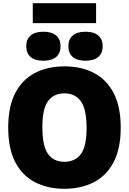

<svg xmlns="http://www.w3.org/2000/svg" viewBox="-20 -1162 800 1192"><path d="M380 10Q275.5 10 196.8 -31Q118 -72 74.5 -156Q31 -240 31 -370Q31 -500 74.5 -584Q118 -668 196.8 -709Q275.5 -750 380 -750Q485 -750 563.5 -709Q642 -668 685.8 -583.8Q729.5 -499.5 729.5 -370Q729.5 -240.5 685.8 -156.2Q642 -72 563.2 -31Q484.5 10 380 10ZM380 -157.5Q446.5 -157.5 482 -205.5Q517.5 -253.5 517.5 -366Q517.5 -484.5 481.8 -533.5Q446 -582.5 380 -582.5Q314 -582.5 278.5 -534.8Q243 -487 243 -374Q243 -255 278.2 -206.2Q313.5 -157.5 380 -157.5ZM511 -785Q458.5 -785 431.5 -808.5Q404.5 -832 404.5 -875Q404.5 -918 431.5 -941.5Q458.5 -965 511 -965Q563 -965 590.2 -941.5Q617.5 -918 617.5 -875Q617.5 -832 590.2 -808.5Q563 -785 511 -785ZM249.5 -785Q197 -785 170 -808.5Q143 -832 143 -875Q143 -918 170 -941.5Q197 -965 249.5 -965Q301.5 -965 328.8 -941.5Q356 -918 356 -875Q356 -832 328.8 -808.5Q301.5 -785 249.5 -785ZM183.5 -1018.5V-1142H576.5V-1018.5Z"/></svg>

Font: Encode Sans Semi Condensed Black
Style: Regular
Weight: 900
Width: 4
Designer: Multiple Designers
Foundry: Impallari Type
Version: Version 3.000; ttfautohint (v1.8.3) -l 8 -r 50 -G 200 -x 14 